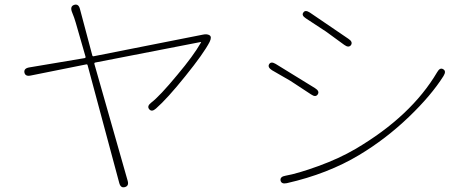

<svg xmlns="http://www.w3.org/2000/svg" viewBox="-20 -786 2040 826"><path d="M517 19Q499 24 493 1L357 -505Q356 -510 351 -509L112 -461Q89 -456 85 -474Q82 -492 106 -496L344 -536Q349 -537 348 -542L306 -688Q303 -699 299 -710L289 -736Q281 -759 299 -765Q318 -771 324 -747L377 -548Q378 -543 383 -544L853 -637Q871 -641 882 -634Q892 -627 882 -606Q857 -557 777 -458Q700 -362 651 -319Q633 -303 622 -316Q611 -329 630 -344Q667 -372 743 -464Q812 -546 844 -602Q847 -606 842 -605L390 -517Q385 -516 386 -511L529 -9Q536 14 517 19Z M1214 2Q1191 7 1187 -9Q1184 -26 1208 -30Q1260 -39 1349.5 -71.5Q1439 -104 1509 -145Q1749 -286 1861 -476Q1873 -497 1887 -488Q1901 -480 1888 -459Q1835 -375 1739 -283Q1640 -188 1525 -119Q1390 -38 1214 2ZM1347 -380Q1338 -366 1318 -380L1248 -426Q1238 -433 1228 -439L1150 -484Q1130 -497 1138 -510Q1146 -523 1166 -511L1335 -407Q1356 -394 1347 -380ZM1490 -592Q1480 -579 1461 -593L1391 -644Q1382 -651 1372 -657L1296 -707Q1276 -720 1285 -732Q1293 -745 1313 -732L1479 -619Q1499 -606 1490 -592Z"/></svg>

Font: Resource Han Rounded JP ExtraLight
Style: Regular
Weight: 250
Designer: Cyano Hao (round all glyphs); Ryoko NISHIZUKA 西塚涼子 (kana, bopomofo & ideographs); Paul D. Hunt (Latin, Greek & Cyrillic)
Foundry: Cyano Hao
Version: 0.990